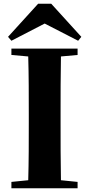

<svg xmlns="http://www.w3.org/2000/svg" viewBox="-20 -1007 477 1027"><path d="M254 -987H184L23 -810L41 -789L219 -881L398 -789L415 -810ZM41 -713 131 -705C134 -602 134 -499 134 -395V-351C134 -247 134 -144 131 -43L41 -34V0H395V-34L306 -43C304 -146 304 -249 304 -352V-395C304 -499 304 -603 306 -705L395 -713V-747H41Z"/></svg>

Font: GenKiMin2 TW H
Style: Regular
Weight: 900
Version: Version 2.100;PS 2.1;hotconv 16.6.51;makeotf.lib2.5.65220 DE